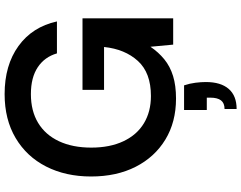

<svg xmlns="http://www.w3.org/2000/svg" viewBox="-124 -628 1020 811"><g transform="rotate(-90 385.5 -222.0)"><path d="M375 12Q276 12 202 -33Q128 -78 87 -158.5Q46 -239 46 -347Q46 -454 88 -536.5Q130 -619 208.5 -665.5Q287 -712 394 -712Q516 -712 597 -653.5Q678 -595 701 -491H566Q551 -543 507.5 -572Q464 -601 394 -601Q323 -601 272.5 -570.5Q222 -540 195 -482.5Q168 -425 168 -346Q168 -267 195 -210Q222 -153 271 -123.5Q320 -94 386 -94Q484 -94 534 -149Q584 -204 593 -292H412V-383H714V0H603L594 -96Q571 -62 541 -37.5Q511 -13 470.5 -0.5Q430 12 375 12ZM331 268V217Q356 217 367.5 202Q379 187 379 157V142H327V46H431Q439 70 442 94Q445 118 445 138Q445 201 416 234.5Q387 268 331 268Z"/></g></svg>

Font: DM Sans 17pt SemiBold
Style: Regular
Weight: 600
Version: Version 4.004;gftools[0.9.30]